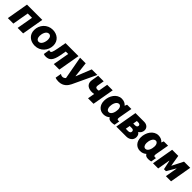

<svg xmlns="http://www.w3.org/2000/svg" viewBox="486 -2325 4323 4323"><g transform="rotate(45 2647.5 -163.5)"><path d="M4 0H179L247 -390H384L316 0H491L581 -520H94Z M872 13C1045 13 1167 -127 1167 -289C1167 -445 1046 -532 907 -532C734 -532 611 -392 611 -229C611 -76 726 13 872 13ZM871 -112C822 -112 792 -157 792 -224C792 -294 828 -408 908 -408C958 -408 987 -363 987 -297C987 -223 950 -112 871 -112Z M1214 11C1330 11 1394 -42 1433 -251L1458 -390H1536L1467 0H1643L1734 -520H1321L1283 -314C1256 -173 1242 -141 1205 -141C1194 -141 1180 -145 1173 -150L1148 -2C1169 7 1187 11 1214 11Z M1821 206C1972 206 2040 104 2073 36L2334 -520H2156L2011 -156H2005L1963 -520H1784L1884 29C1858 57 1830 67 1807 67C1775 67 1755 55 1738 43L1713 187C1741 201 1785 206 1821 206Z M2488 -160C2519 -157 2547 -160 2586 -166L2557 0H2732L2823 -520H2647L2608 -294C2587 -288 2570 -287 2551 -289C2511 -293 2502 -319 2509 -362L2536 -520H2359L2331 -352C2312 -245 2367 -172 2488 -160Z M3313 11C3345 11 3377 6 3401 -1L3423 -130C3414 -128 3404 -127 3394 -127C3358 -127 3352 -145 3361 -201L3418 -520H3281C3274 -506 3266 -484 3259 -464C3224 -507 3171 -533 3102 -533C2953 -533 2850 -379 2850 -216C2850 -80 2933 12 3055 12C3116 12 3165 -9 3204 -44C3220 -8 3254 11 3313 11ZM3144 -406C3181 -406 3216 -370 3216 -296C3216 -225 3183 -108 3107 -108C3059 -108 3031 -152 3031 -220C3031 -292 3066 -406 3144 -406Z M3457 0H3776C3862 0 3948 -51 3948 -152C3948 -204 3928 -240 3892 -262C3943 -291 3969 -340 3969 -395C3969 -463 3916 -520 3825 -520H3548ZM3643 -117 3662 -223H3732C3768 -223 3788 -203 3788 -175C3788 -130 3754 -115 3711 -116ZM3679 -318 3696 -416H3741C3780 -416 3802 -398 3802 -371C3802 -333 3773 -318 3734 -318Z M4481 11C4513 11 4545 6 4569 -1L4591 -130C4582 -128 4572 -127 4562 -127C4526 -127 4520 -145 4529 -201L4586 -520H4449C4442 -506 4434 -484 4427 -464C4392 -507 4339 -533 4270 -533C4121 -533 4018 -379 4018 -216C4018 -80 4101 12 4223 12C4284 12 4333 -9 4372 -44C4388 -8 4422 11 4481 11ZM4312 -406C4349 -406 4384 -370 4384 -296C4384 -225 4351 -108 4275 -108C4227 -108 4199 -152 4199 -220C4199 -292 4234 -406 4312 -406Z M4626 0H4791L4842 -298H4848L4895 -80H4958L5081 -290H5086L5036 0H5201L5291 -520H5094L4960 -256H4955L4911 -520H4716Z"/></g></svg>

Font: Fixel Text 20240404 ExtraBold
Style: Italic
Weight: 800
Width: 4
Italic angle: -10°
Designer: AlfaBravo + MacPaw
Foundry: Kyrylo Tkachov, Marchela Mozhyna, Serhii Makarenko, Maria Weinstein, Zakhar Kryvoshyya
Version: Version 1.211;Glyphs 3.2 (3225)